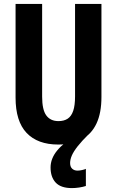

<svg xmlns="http://www.w3.org/2000/svg" viewBox="-20 -734 602 988"><path d="M340.8 105Q340.8 124.5 351.6 134.3Q362.3 144 378.9 144Q388.7 144 402.1 141.1Q415.5 138.2 421.9 134.8V223.1Q406.7 228 387 231Q367.2 233.9 350.1 233.9Q293 233.9 266.6 205.6Q240.2 177.2 240.2 127.9Q240.2 104.5 248.8 82.8Q257.3 61 274.2 40.5Q291 20 315.9 0L437 -43.9Q400.4 -7.8 379.4 19Q358.4 45.9 349.6 66.4Q340.8 86.9 340.8 105ZM502 -713.9V-234.9Q502 -152.8 476.6 -98.6Q451.2 -44.4 401.9 -17.3Q352.5 9.8 279.8 9.8Q173.8 9.8 116.9 -50Q60.1 -109.9 60.1 -231.9V-713.9H196.8V-236.8Q196.8 -168.9 218.3 -139.9Q239.7 -110.8 280.8 -110.8Q309.6 -110.8 328.4 -123.3Q347.2 -135.7 356.7 -163.6Q366.2 -191.4 366.2 -237.8V-713.9Z"/></svg>

Font: Open Sans Condensed
Style: Regular
Weight: 400
Width: 3
Designer: Monotype Design Team
Foundry: Monotype Imaging Inc.
Version: Version 3.000